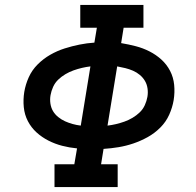

<svg xmlns="http://www.w3.org/2000/svg" viewBox="-20 -755 790 775"><path d="M200 0V-92H280L291 -156Q260 -159 231 -166.5Q202 -174 175.5 -187.5Q149 -201 127.5 -220.5Q106 -240 92.5 -266Q79 -292 76 -322.5Q73 -353 78 -384Q83 -414 96 -443Q109 -472 132 -495Q155 -518 183 -534Q211 -550 241 -559.5Q271 -569 301 -575Q331 -581 361 -583L371 -643H304V-735H559V-643H479L469 -581Q499 -576 528 -568.5Q557 -561 583.5 -547.5Q610 -534 631.5 -514.5Q653 -495 666.5 -469Q680 -443 683 -412.5Q686 -382 681 -351Q676 -321 663 -292Q650 -263 627 -240Q604 -217 576 -201.5Q548 -186 518.5 -176Q489 -166 459 -161Q429 -156 398 -154L388 -92H455V0ZM306 -248 345 -487Q328 -485 311 -481Q294 -477 277 -471Q260 -465 244 -455.5Q228 -446 215 -433.5Q202 -421 194.5 -404.5Q187 -388 184 -371Q181 -354 183.5 -337Q186 -320 194 -306.5Q202 -293 215 -282.5Q228 -272 242.5 -265.5Q257 -259 273 -254.5Q289 -250 306 -248ZM414 -248Q431 -250 448 -254Q465 -258 482 -264Q499 -270 515 -279.5Q531 -289 544 -301.5Q557 -314 564.5 -330.5Q572 -347 575 -364Q578 -381 575.5 -398Q573 -415 565 -428.5Q557 -442 544.5 -452.5Q532 -463 517 -469.5Q502 -476 486 -480Q470 -484 453 -487Z"/></svg>

Font: Iosevka Etoile SmBdObl
Style: Regular
Weight: 600
Italic angle: -9°
Designer: Belleve Invis
Foundry: Belleve Invis
Version: Version 15.5.2; ttfautohint (v1.8.4)